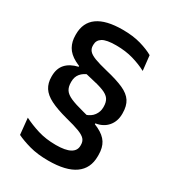

<svg xmlns="http://www.w3.org/2000/svg" viewBox="-174 -748 825 913"><g transform="rotate(30 238.0 -292.0)"><path d="M276 -211Q305 -220 319.5 -240Q334 -260 334 -284V-287.5Q334 -313.5 323.2 -329Q312.5 -344.5 285.5 -355Q258.5 -365.5 209 -376Q148 -389 112.8 -408Q77.5 -427 62.5 -453.8Q47.5 -480.5 47.5 -515.5V-521Q47.5 -585 93.2 -617.8Q139 -650.5 230 -650.5Q287.5 -650.5 330.2 -638Q373 -625.5 400.5 -609.5L409.5 -528Q376 -546 334 -558.2Q292 -570.5 240 -570.5Q187 -570.5 165.5 -557Q144 -543.5 144 -519V-514Q144 -497.5 154 -485.8Q164 -474 189.2 -464.2Q214.5 -454.5 260 -443.5Q321.5 -429 358.2 -412.5Q395 -396 411.2 -371Q427.5 -346 427.5 -305.5V-302.5Q427.5 -261.5 404 -233.8Q380.5 -206 339 -199.5L339.5 -183ZM197 -385.5Q170.5 -376.5 155.8 -358.8Q141 -341 141 -315V-310.5Q141 -286 151.2 -270.2Q161.5 -254.5 187.2 -243Q213 -231.5 260 -219.5Q321.5 -204.5 358.2 -186.5Q395 -168.5 411.2 -142.8Q427.5 -117 427.5 -77.5V-69.5Q427.5 -3 378.8 31.5Q330 66 233 66Q174 66 130 53.8Q86 41.5 56.5 27L47.5 -62.5Q84 -44 128.2 -30.2Q172.5 -16.5 227.5 -16.5Q280 -16.5 305.5 -30.8Q331 -45 331 -72V-77Q331 -95.5 320.5 -107.5Q310 -119.5 283.5 -129.8Q257 -140 209 -152Q150 -167.5 114.5 -185.5Q79 -203.5 63.2 -228.2Q47.5 -253 47.5 -287.5V-291Q47.5 -332.5 70.2 -357.8Q93 -383 136 -393L135.5 -408.5Z"/></g></svg>

Font: Anek Tamil Medium
Style: Regular
Weight: 500
Designer: Aadarsh Rajan (Tamil), Yesha Goshar (Latin)
Foundry: Ek Type
Version: Version 1.003